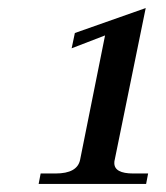

<svg xmlns="http://www.w3.org/2000/svg" viewBox="-20 -732 412 477"><path d="M81 -301H118Q172 -301 179 -335L241 -644L158 -612L166 -650L342 -712L265 -335Q264 -332 264 -327Q264 -301 311 -301H348L343 -275H76Z"/></svg>

Font: Taviraj
Style: Italic
Weight: 400
Italic angle: -12°
Designer: Katatrad Team
Foundry: CadsonDemak
Version: Version 1.001